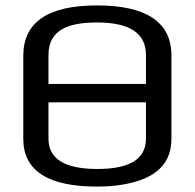

<svg xmlns="http://www.w3.org/2000/svg" viewBox="-20 -679 719 709"><path d="M613 -474C613 -597 521 -659 338 -659C157 -659 66 -597 66 -473V-166C66 -49 157 10 338 10C371 10 402 8 431 3C527 -13 613 -54 613 -166ZM519 -167C519 -92 459 -55 340 -55C219 -55 159 -92 159 -167V-301H519ZM339 -596C459 -596 519 -556 519 -476V-369H159V-476C159 -574 241 -596 339 -596Z"/></svg>

Font: Gamestation Text
Style: Bold
Weight: 400
Designer: Jonas Hecksher
Foundry: Jonas Hecksher, Playtypeª, e-types AS
Version: Version 1.003